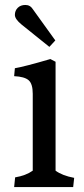

<svg xmlns="http://www.w3.org/2000/svg" viewBox="-20 -754 339 774"><path d="M112 -376Q112 -416 95.5 -430.5Q79 -445 37 -447L40 -479Q81 -486 183 -516L204 -505V-66Q231 -46 279 -37L275 0H37L41 -39Q84 -46 112 -66ZM67 -655Q40 -677 40 -694Q40 -711 51.5 -722.5Q63 -734 82.5 -734Q102 -734 113 -716L203 -591L179 -565Z"/></svg>

Font: Cambo
Style: Regular
Weight: 400
Designer: Carolina Giovagnoli, Andres Torresi
Foundry: Carolina Giovagnoli, Andres Torresi
Version: Version 2.001